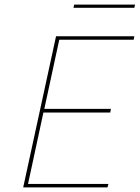

<svg xmlns="http://www.w3.org/2000/svg" viewBox="-20 -816 608 836"><path d="M238 -643 173 -342H463L460 -326H169L102 -15H452L448 0H81L224 -658H565L562 -643ZM303 -796H568L565 -782H300Z"/></svg>

Font: Ysabeau Thin
Style: Italic
Weight: 200
Italic angle: -12°
Designer: Christian Thalmann (Catharsis Fonts)
Version: Version 0.003